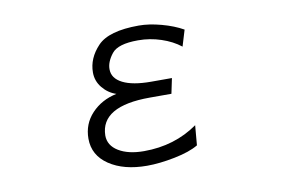

<svg xmlns="http://www.w3.org/2000/svg" viewBox="-64 -620 1129 772"><g transform="rotate(-10 500.0 -233.5)"><path d="M479 47Q384 47 324.5 7Q265 -33 265 -101Q265 -161 305 -203.5Q345 -246 407 -259Q374 -270 351.5 -297.5Q329 -325 329 -360Q329 -418 374.5 -466Q420 -514 543 -514Q585 -514 635 -500.5Q685 -487 722 -466L702 -400Q669 -426 623.5 -441Q578 -456 531 -456H529Q448 -456 422.5 -424Q397 -392 397 -362V-361Q397 -324 437.5 -303.5Q478 -283 553 -283H638L625 -221H537Q336 -221 334 -102Q334 -61 373.5 -37Q413 -13 477 -13Q602 -13 697 -80L690 1Q655 22 592.5 34.5Q530 47 479 47Z"/></g></svg>

Font: LINE Seed JP_TTF Regular
Style: Regular
Weight: 400
Designer: LINE & Fontrix & Fontworks
Version: Version 1.002